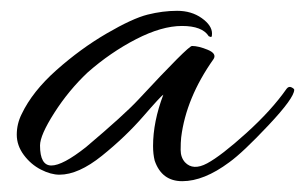

<svg xmlns="http://www.w3.org/2000/svg" viewBox="-20 -312 564 355"><path d="M90 11Q74 11 55.5 1.5Q37 -8 24 -25.5Q11 -43 11 -63Q11 -83 20 -101Q40 -143 84.5 -182.5Q129 -222 177 -250Q225 -278 253 -285Q281 -292 307.5 -292Q334 -292 353 -278.5Q372 -265 372 -250Q372 -245 371 -244Q370 -243 366 -245Q354 -264 316.5 -264Q279 -264 231.5 -239.5Q184 -215 142 -178Q107 -145 80.5 -103.5Q54 -62 54 -43Q54 -6 75 -6Q96 -6 139 -40Q210 -100 236 -128Q328 -227 335 -227Q347 -227 364 -220Q381 -213 375 -203Q324 -131 315 -58Q314 -49 314 -35Q314 -21 322 -12Q337 4 363 -10Q389 -24 435.5 -66Q482 -108 510 -148Q514 -153 519 -150.5Q524 -148 524 -146Q524 -131 476.5 -80.5Q429 -30 404 -12Q357 23 317 23Q279 23 266 -15Q263 -27 263 -42Q263 -87 282 -137Q278 -135 245 -97Q212 -59 168.5 -24Q125 11 90 11Z"/></svg>

Font: Allura
Style: Regular
Weight: 400
Designer: Robert E. Leuschke
Foundry: Robert E. Leuschke
Version: Version 1.004